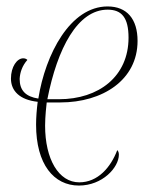

<svg xmlns="http://www.w3.org/2000/svg" viewBox="-20 -566 460 596"><path d="M225 10C298 10 349 -46 349 -86C349 -94 346 -98 344 -100C324 -47 284 0 226 0C162 0 120 -72 120 -176C120 -204 124 -240 125 -248H167C299 -248 407 -318 407 -439C407 -507 374 -546 314 -546C198 -546 121 -398 99 -260C60 -266 41 -285 41 -321C42 -341 49 -362 65 -380C62 -383 58 -385 52 -385C33 -385 14 -359 14 -322C14 -284 41 -256 97 -250C94 -226 92 -202 92 -179C92 -56 147 10 225 10ZM163 -258H127C158 -416 221 -536 314 -536C358 -536 379 -511 379 -449C379 -329 287 -258 163 -258Z"/></svg>

Font: Noto Serif Display Condensed Thin
Style: Italic
Weight: 100
Width: 3
Italic angle: -12°
Designer: Monotype Design Team
Foundry: Monotype Imaging Inc.
Version: Version 2.009